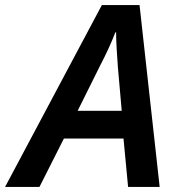

<svg xmlns="http://www.w3.org/2000/svg" viewBox="-78 -734 704 754"><path d="M-58 0H77L173 -190H407L425 0H549L470 -714H322ZM227 -299 314 -474C339 -522 359 -565 375 -607H378C378 -563 382 -514 385 -470L400 -299Z"/></svg>

Font: Noto Sans SemiBold
Style: Italic
Weight: 600
Italic angle: -12°
Designer: Monotype Design Team
Foundry: Monotype Imaging Inc.
Version: Version 2.013